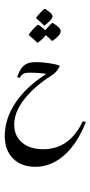

<svg xmlns="http://www.w3.org/2000/svg" viewBox="-20 -1349 911 1945"><path d="M28.3 29.8Q28.3 -144 135 -305.4Q241.7 -466.8 446.3 -598.6Q442.9 -604 385 -608.4Q327.1 -612.8 288.1 -612.8Q248 -612.8 231.7 -607.9Q215.3 -603 202.1 -591.1Q189 -579.1 179.2 -560.1L153.8 -567.9Q172.4 -624 197.3 -657.5Q222.2 -690.9 255.6 -705.3Q289.1 -719.7 352.5 -719.7Q403.3 -719.7 478.5 -708.7Q553.7 -697.8 583.5 -683.6L584.5 -676.8Q553.7 -614.3 499 -582Q329.6 -474.6 226.8 -344.5Q124 -214.4 124 -86.9Q124 28.3 203.9 95.5Q283.7 162.6 417.5 162.6Q550.3 162.6 649.7 93.3Q749 23.9 819.3 -121.1L850.1 -112.3Q762.7 107.4 630.1 224.1Q497.6 340.8 337.4 340.8Q194.3 340.8 111.3 256.1Q28.3 171.4 28.3 29.8ZM421.9 -1018.6ZM366.7 575.7ZM449.2 -217.8ZM272.9 -992.7V-1001.5Q285.6 -1019.5 317.1 -1054.7Q348.6 -1089.8 360.4 -1097.2H369.1Q423.3 -1062.5 437 -1041.5Q450.2 -1057.6 474.1 -1083.5Q498 -1109.4 507.8 -1115.7H516.6Q555.2 -1090.8 575 -1071.5Q594.7 -1052.2 594.7 -1031.2Q594.7 -994.1 514.6 -936H505.9Q472.2 -970.2 442.4 -994.1Q427.2 -962.9 364.7 -918H356Q312.5 -960.9 272.9 -992.7ZM347.2 -1163.1V-1170.9Q367.2 -1199.2 395.3 -1227.3Q423.3 -1255.4 430.7 -1258.8H438.5Q469.2 -1237.8 490.7 -1219.2Q512.2 -1200.7 512.2 -1183.1Q512.2 -1169.9 497.3 -1150.6Q482.4 -1131.3 434.1 -1091.8H425.3Q414.6 -1104 384.3 -1130.9Q354 -1157.7 347.2 -1163.1ZM433.1 -1016.1ZM433.1 -1329.1ZM433.1 -914.1Z"/></svg>

Font: Noto Nastaliq Urdu
Style: Regular
Weight: 400
Designer: Monotype Design Team
Foundry: Monotype Imaging Inc.
Version: Version 1.02 uh